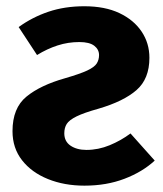

<svg xmlns="http://www.w3.org/2000/svg" viewBox="-20 -568 514 605"><path d="M245.7 -548.3Q310.8 -548.3 356.3 -526.7Q401.8 -505.1 426.3 -468.4Q450.8 -431.8 450.8 -385.8Q450.8 -319.6 410.1 -284.1Q369.5 -248.7 291.1 -225.7Q244.5 -212.7 221.2 -201.2Q198 -189.7 190.3 -177.5Q182.6 -165.3 182.6 -148Q182.6 -122.4 202.3 -109Q222.1 -95.6 252.4 -95.6Q289.8 -95.6 325.6 -110.4Q361.3 -125.1 391.2 -147.5L467.5 -62Q429.1 -26.4 372.3 -4.7Q315.6 17 246.1 17Q182.5 17 131.1 -3.8Q79.7 -24.5 49.6 -62.9Q19.4 -101.3 19.4 -154.7Q19.4 -227.6 63.3 -263.5Q107.1 -299.5 185.7 -321.7Q232.2 -335.2 254.8 -345.8Q277.5 -356.5 284.8 -368Q292.1 -379.5 292.1 -394.4Q292.1 -412.2 277 -423.8Q261.9 -435.5 230 -435.5Q194.4 -435.5 161.4 -424.8Q128.4 -414.1 96.7 -394.6L38.8 -482.7Q81.3 -513.6 132.6 -531Q183.9 -548.3 245.7 -548.3Z"/></svg>

Font: Fira Sans Variable
Style: Regular
Weight: 400
Designer: Carrois Corporate & Edenspiekermann AG
Foundry: Carrois Corporate GbR & Edenspiekermann AG
Version: Version 4.202